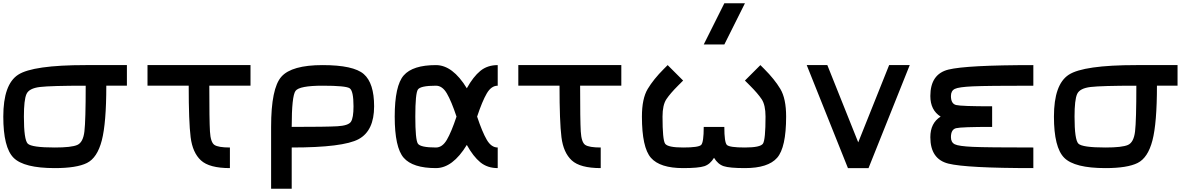

<svg xmlns="http://www.w3.org/2000/svg" viewBox="-20 -1020 7290 1165"><path d="M312.5 -125Q414.1 -125 449.2 -140.6Q484.4 -156.2 492.2 -222.7Q500 -289.1 500 -500Q289.1 -500 222.7 -492.2Q156.2 -484.4 140.6 -449.2Q125 -414.1 125 -312.5Q125 -171.9 148.4 -148.4Q171.9 -125 312.5 -125ZM750 -500H625Q625 -273.4 597.7 -168Q570.3 -62.5 507.8 -31.2Q445.3 0 312.5 0Q125 0 62.5 -62.5Q0 -125 0 -312.5Q0 -507.8 89.8 -566.4Q179.7 -625 500 -625H750Z M1375 -125V0Q1250 0 1199.2 -46.9Q1148.4 -93.8 1136.7 -187.5Q1125 -281.2 1125 -500H875V-625H1500V-500H1250Q1250 -289.1 1253.9 -222.7Q1257.8 -156.2 1281.2 -140.6Q1304.7 -125 1375 -125Z M2125 -375Q2125 -468.8 2101.6 -484.4Q2078.1 -500 1937.5 -500Q1796.9 -500 1773.4 -468.8Q1750 -437.5 1750 -250Q1960.9 -250 2027.3 -253.9Q2093.8 -257.8 2109.4 -281.2Q2125 -304.7 2125 -375ZM2250 -375Q2250 -226.6 2156.2 -175.8Q2062.5 -125 1750 -125V125H1625V-250Q1625 -484.4 1687.5 -554.7Q1750 -625 1937.5 -625Q2125 -625 2187.5 -570.3Q2250 -515.6 2250 -375Z M3000 -125V0Q2937.5 0 2894.5 -35.2Q2851.6 -70.3 2812.5 -140.6Q2726.6 0 2625 0Q2484.4 0 2429.7 -62.5Q2375 -125 2375 -312.5Q2375 -500 2429.7 -562.5Q2484.4 -625 2625 -625Q2726.6 -625 2812.5 -484.4Q2851.6 -554.7 2894.5 -589.8Q2937.5 -625 3000 -625V-500Q2960.9 -500 2933.6 -453.1Q2906.2 -406.2 2875 -312.5Q2906.2 -218.8 2933.6 -171.9Q2960.9 -125 3000 -125ZM2625 -500Q2531.2 -500 2515.6 -476.6Q2500 -453.1 2500 -312.5Q2500 -171.9 2515.6 -148.4Q2531.2 -125 2625 -125Q2664.1 -125 2691.4 -171.9Q2718.8 -218.8 2750 -312.5Q2718.8 -406.2 2691.4 -453.1Q2664.1 -500 2625 -500Z M3625 -125V0Q3500 0 3449.2 -46.9Q3398.4 -93.8 3386.7 -187.5Q3375 -281.2 3375 -500H3125V-625H3750V-500H3500Q3500 -289.1 3503.9 -222.7Q3507.8 -156.2 3531.2 -140.6Q3554.7 -125 3625 -125Z M4625 -312.5Q4625 -382.8 4601.6 -418Q4578.1 -453.1 4531.2 -500Q4507.8 -523.4 4500 -531.2L4593.8 -625Q4601.6 -617.2 4617.2 -601.6Q4679.7 -539.1 4714.8 -480.5Q4750 -421.9 4750 -312.5Q4750 -125 4695.3 -62.5Q4640.6 0 4500 0Q4406.2 0 4371.1 -11.7Q4335.9 -23.4 4312.5 -62.5Q4289.1 -23.4 4253.9 -11.7Q4218.8 0 4125 0Q3984.4 0 3929.7 -62.5Q3875 -125 3875 -312.5Q3875 -421.9 3910.2 -480.5Q3945.3 -539.1 4007.8 -601.6Q4023.4 -617.2 4031.2 -625L4125 -531.2Q4117.2 -523.4 4093.8 -500Q4046.9 -453.1 4023.4 -418Q4000 -382.8 4000 -312.5Q4000 -171.9 4015.6 -148.4Q4031.2 -125 4125 -125Q4218.8 -125 4234.4 -140.6Q4250 -156.2 4250 -250H4375Q4375 -156.2 4390.6 -140.6Q4406.2 -125 4500 -125Q4593.8 -125 4609.4 -148.4Q4625 -171.9 4625 -312.5ZM4375 -750H4250L4375 -1000H4500Z M5000 -625 5187.5 -156.2 5375 -625H5500L5250 0H5125L4875 -625Z M6250 -500Q5968.8 -500 5882.8 -496.1Q5796.9 -492.2 5773.4 -480.5Q5750 -468.8 5750 -437.5Q5750 -390.6 5781.2 -382.8Q5812.5 -375 6000 -375V-250Q5812.5 -250 5781.2 -242.2Q5750 -234.4 5750 -187.5Q5750 -156.2 5773.4 -144.5Q5796.9 -132.8 5882.8 -128.9Q5968.8 -125 6250 -125V0Q5843.8 0 5734.4 -27.3Q5625 -54.7 5625 -187.5Q5625 -273.4 5687.5 -312.5Q5625 -351.6 5625 -437.5Q5625 -570.3 5734.4 -597.7Q5843.8 -625 6250 -625Z M6687.5 -125Q6789.1 -125 6824.2 -140.6Q6859.4 -156.2 6867.2 -222.7Q6875 -289.1 6875 -500Q6664.1 -500 6597.7 -492.2Q6531.2 -484.4 6515.6 -449.2Q6500 -414.1 6500 -312.5Q6500 -171.9 6523.4 -148.4Q6546.9 -125 6687.5 -125ZM7125 -500H7000Q7000 -273.4 6972.7 -168Q6945.3 -62.5 6882.8 -31.2Q6820.3 0 6687.5 0Q6500 0 6437.5 -62.5Q6375 -125 6375 -312.5Q6375 -507.8 6464.8 -566.4Q6554.7 -625 6875 -625H7125Z"/></svg>

Font: CraftyPE
Style: Regular
Weight: 400
Designer: Erek Butcher
Foundry: Haunted Coop
Version: Version 0.018;April 4, 2024;FontCreator 15.0.0.2962 64-bit